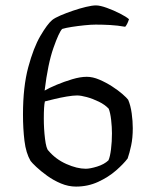

<svg xmlns="http://www.w3.org/2000/svg" viewBox="-20 -690 565 710"><path d="M261 0Q233 0 205.5 -11.5Q178 -23 154.5 -40Q131 -57 114.5 -72.5Q98 -88 93 -95Q76 -124 70.5 -169Q65 -214 65 -267Q65 -369 84.5 -441.5Q104 -514 129.5 -557.5Q155 -601 173 -616Q183 -624 204 -633Q225 -642 250 -650.5Q275 -659 298 -664.5Q321 -670 335 -670Q350 -670 375 -661Q400 -652 423.5 -640Q447 -628 457 -619Q451 -600 443 -591Q415 -596 387.5 -597.5Q360 -599 334 -599Q317 -599 292.5 -596.5Q268 -594 245.5 -590.5Q223 -587 210 -583Q198 -571 177.5 -512.5Q157 -454 145 -355Q162 -365 189.5 -376.5Q217 -388 247 -397Q277 -406 301 -406Q323 -406 347.5 -395.5Q372 -385 394.5 -370.5Q417 -356 433 -342Q449 -328 454 -321Q463 -300 467 -271Q471 -242 471 -216Q471 -180 465 -152Q459 -124 452 -104Q437 -84 409 -59.5Q381 -35 343 -17.5Q305 0 261 0ZM297 -66Q313 -66 339 -74Q365 -82 381 -97Q387 -110 390.5 -138Q394 -166 394 -197Q394 -220 391 -246.5Q388 -273 382 -288Q368 -303 345.5 -314Q323 -325 301 -331Q279 -337 265 -337Q250 -337 226.5 -333Q203 -329 180.5 -323.5Q158 -318 146 -315Q142 -298 142 -252Q142 -213 146.5 -176.5Q151 -140 159 -133Q186 -101 225.5 -83.5Q265 -66 297 -66Z"/></svg>

Font: Texturina Light
Style: Regular
Weight: 300
Designer: Guillermo Torres Carreño
Foundry: Omnibus-Type
Version: Version 1.002; ttfautohint (v1.8.3)